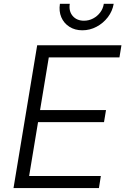

<svg xmlns="http://www.w3.org/2000/svg" viewBox="-20 -958 639 978"><path d="M48.8 0 169.4 -727.5H598.6L588.4 -665.5H228.5L184.1 -397.5H520L509.8 -335.9H173.8L128.4 -61.5H493.7L483.9 0ZM399.4 -803.7Q361.3 -803.7 333.3 -821.8Q305.2 -839.8 292.2 -870.4Q279.3 -900.9 285.2 -938.5H335.4Q329.6 -900.9 350.3 -876.7Q371.1 -852.5 407.7 -852.5Q432.6 -852.5 454.1 -863.8Q475.6 -875 490.2 -894.3Q504.9 -913.6 508.8 -938.5H559.1Q552.7 -900.9 529.3 -870.4Q505.9 -839.8 471.9 -821.8Q438 -803.7 399.4 -803.7Z"/></svg>

Font: Inter 16pt Light
Style: Italic
Weight: 300
Italic angle: -9.3988°
Version: Version 4.001;git-66647c0bb